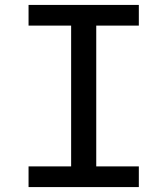

<svg xmlns="http://www.w3.org/2000/svg" viewBox="-20 -760 680 780"><path d="M96 -84H269V-656H96V-740H544V-656H371V-84H544V0H96Z"/></svg>

Font: Writer Medium
Style: Regular
Weight: 500
Monospace: yes
Designer: Mike Abbink, Paul van der Laan, Pieter van Rosmalen
Foundry: Bold Monday
Version: Version 2.001 2020